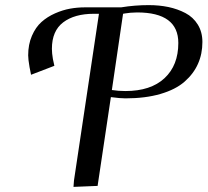

<svg xmlns="http://www.w3.org/2000/svg" viewBox="-20 -731 816 755"><path d="M90.8 -513.2Q90.8 -556.2 105.5 -590.1Q120.1 -624 143.1 -644.5Q166 -665 196.5 -678.5Q227.1 -691.9 255.9 -697Q284.7 -702.1 314 -702.1H456.1Q510.3 -710.9 564.9 -710.9Q606 -710.9 642.1 -703.4Q678.2 -695.8 709 -679.7Q739.7 -663.6 757.8 -634.3Q775.9 -605 775.9 -565.9Q775.9 -519 758.5 -480Q741.2 -440.9 705.8 -409.9Q670.4 -378.9 611.1 -361.6Q551.8 -344.2 473.1 -344.2Q452.6 -344.2 416 -349.1L363.8 0L269 3.9L271 -22L369.1 -676.8H349.1Q272.9 -676.8 228.5 -643.1Q184.1 -609.4 184.1 -539.1Q184.1 -522 188 -499L193.8 -472.2L102.1 -437L96.2 -466.8Q90.8 -498 90.8 -513.2ZM419.9 -377Q445.3 -373 473.1 -373Q572.8 -373 627 -423.6Q681.2 -474.1 681.2 -562Q681.2 -682.1 519 -682.1Q506.8 -682.1 492.9 -680.9Q479 -679.7 471.7 -678.2L463.9 -676.8Z"/></svg>

Font: Dihjauti
Style: Bold Italic
Weight: 700
Italic angle: -9°
Designer: T. Christopher White
Version: Version 3.0.0